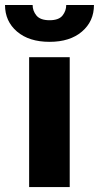

<svg xmlns="http://www.w3.org/2000/svg" viewBox="-58 -761 402 781"><path d="M225.6 -528.3V0H60.5V-528.3ZM211.4 -740.7H324.2Q324.2 -674.3 275.4 -632.6Q226.6 -590.8 143.6 -590.8Q60.1 -590.8 11.2 -632.6Q-37.6 -674.3 -37.6 -740.7H74.7Q74.7 -716.8 90.3 -697.8Q106 -678.7 143.6 -678.7Q181.2 -678.7 196.3 -697.8Q211.4 -716.8 211.4 -740.7Z"/></svg>

Font: Vazirmatn RD Black
Style: Regular
Weight: 900
Designer: Saber Rastikerdar
Foundry: Saber Rastikerdar
Version: Version 32.102